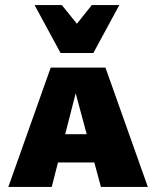

<svg xmlns="http://www.w3.org/2000/svg" viewBox="-20 -741 620 761"><path d="M13 0 181 -473H398L566 0H380L262 -438H297L185 0ZM124 -97 165 -209H401L450 -97ZM220 -531 253 -607 344 -721H453L350 -531ZM220 -531 117 -721H225L317 -607L350 -531Z"/></svg>

Font: Ysabeau SC Black
Style: Regular
Weight: 900
Designer: Christian Thalmann (Catharsis Fonts)
Version: Version 2.001;gftools[0.9.30]; featfreeze: smcp